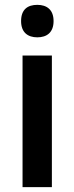

<svg xmlns="http://www.w3.org/2000/svg" viewBox="-20 -772 307 792"><path d="M134 -752C94 -752 67 -733 67 -685C67 -638 95 -618 134 -618C173 -618 201 -638 201 -685C201 -732 173 -752 134 -752ZM194 -543H73V0H194Z"/></svg>

Font: Noto Sans Devanagari UI SemiCondensed SemiBold
Style: Regular
Weight: 600
Width: 4
Designer: Jelle Bosma - Monotype Design Team
Foundry: Monotype Imaging Inc.
Version: Version 2.004